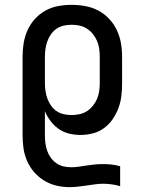

<svg xmlns="http://www.w3.org/2000/svg" viewBox="-20 -548 588 791"><path d="M266 223Q238 223 211.5 216.5Q185 210 162 196Q139 182 121 161.5Q103 141 92 116Q81 91 77 64Q73 37 73 10V-315Q73 -343 77.5 -370.5Q82 -398 93.5 -423.5Q105 -449 124 -470Q143 -491 167.5 -504.5Q192 -518 219.5 -523Q247 -528 275 -528Q303 -528 331 -523Q359 -518 384 -505Q409 -492 429 -471Q449 -450 461 -424.5Q473 -399 478 -371.5Q483 -344 483 -315V-205Q483 -179 480 -153Q477 -127 468 -103Q459 -79 444.5 -57.5Q430 -36 409 -20.5Q388 -5 362.5 1.5Q337 8 311 8Q288 8 265 2.5Q242 -3 222.5 -16.5Q203 -30 188.5 -49Q174 -68 165 -90V10Q165 26 167 42Q169 58 174.5 73.5Q180 89 189.5 102Q199 115 212.5 124.5Q226 134 241.5 137.5Q257 141 273 141Q290 141 306.5 138.5Q323 136 339 133.5Q355 131 371.5 129.5Q388 128 405 128Q423 128 440.5 130Q458 132 475 137V219Q458 214 440.5 211.5Q423 209 405 209Q388 209 370.5 211.5Q353 214 335.5 216.5Q318 219 300.5 221Q283 223 266 223ZM275 -74Q291 -74 307.5 -77.5Q324 -81 338 -90Q352 -99 362.5 -112Q373 -125 379.5 -140Q386 -155 388.5 -171.5Q391 -188 391 -205V-315Q391 -332 388.5 -348.5Q386 -365 379.5 -380Q373 -395 362.5 -408Q352 -421 338 -430Q324 -439 308 -442.5Q292 -446 275 -446Q259 -446 243 -442.5Q227 -439 213.5 -430Q200 -421 190.5 -407.5Q181 -394 175.5 -379Q170 -364 167.5 -347.5Q165 -331 165 -315V-205Q165 -189 167.5 -172.5Q170 -156 175.5 -141Q181 -126 190.5 -112.5Q200 -99 213.5 -90Q227 -81 243 -77.5Q259 -74 275 -74Z"/></svg>

Font: Iosevka Semi-Condensed Medium
Style: Regular
Weight: 500
Monospace: yes
Designer: Belleve Invis
Foundry: Belleve Invis
Version: Version 27.3.5